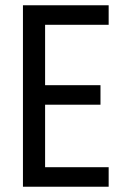

<svg xmlns="http://www.w3.org/2000/svg" viewBox="-20 -708 470 728"><path d="M67 0V-688H392V-614H151V-385H361V-311H151V-74H392V0Z"/></svg>

Font: Saira Condensed Medium
Style: Regular
Weight: 500
Width: 3
Designer: Hector Gatti with collaboration of the Omnibus-Type team
Foundry: Omnibus-Type
Version: Version 1.101